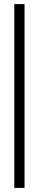

<svg xmlns="http://www.w3.org/2000/svg" viewBox="-20 -720 190 940"><path d="M50 200H100V-700H50Z"/></svg>

Font: LS-VG5000 Light
Style: Regular
Weight: 400
Designer: Justin Bihan, 2021
Foundry: Justin Bihan, 2021
Version: Version 1.000;Glyphs 3.1.2 (3151)